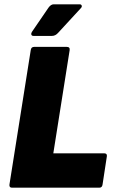

<svg xmlns="http://www.w3.org/2000/svg" viewBox="-20 -873 538 893"><path d="M36 0Q22 0 24 -15L123 -640Q125 -655 139 -655H290Q306 -655 304 -640L228 -160H464Q479 -160 477 -146L457 -15Q455 0 442 0ZM136 -706Q128 -706 126 -711.5Q124 -717 128 -724L206 -838Q217 -853 230 -853H350Q358 -853 360 -847Q362 -841 356 -835L251 -721Q238 -706 222 -706Z"/></svg>

Font: Sofia Sans ExtraBlack
Style: Italic
Weight: 1000
Italic angle: -9°
Designer: Botio Nikoltchev, Ani Petrova
Foundry: lettersoup
Version: Version 4.100; ttfautohint (v1.8.4.7-5d5b)